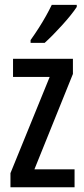

<svg xmlns="http://www.w3.org/2000/svg" viewBox="-20 -786 354 806"><path d="M293 0H23.9V-59.1L188.5 -462.9H34.7V-539.1H286.1V-475.6L124.5 -75.2H293ZM302.2 -765.6V-756.8Q292 -741.2 275.9 -721.2Q259.8 -701.2 240.7 -680.2Q221.7 -659.2 202.4 -639.6Q183.1 -620.1 167.5 -606H108.4V-617.7Q127.4 -644.5 143.6 -669.9Q159.7 -695.3 173.1 -719.2Q186.5 -743.2 197.3 -765.6Z"/></svg>

Font: Open Sans Condensed Medium
Style: Regular
Weight: 500
Width: 3
Designer: Monotype Design Team
Foundry: Monotype Imaging Inc.
Version: Version 3.000